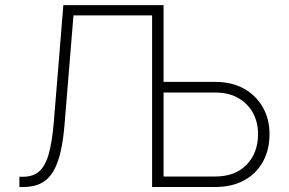

<svg xmlns="http://www.w3.org/2000/svg" viewBox="-20 -748 1157 768"><path d="M57.6 0V-41H72.3Q111.8 -41 136.5 -62.3Q161.1 -83.5 174.8 -131.6Q188.5 -179.7 195.3 -260.3L233.4 -727.5H602.1V-686.5H273.9L238.8 -257.3Q233.9 -192.4 223.1 -144Q212.4 -95.7 193.8 -63.7Q175.3 -31.7 146 -15.9Q116.7 0 74.7 0ZM619.1 -420.4H840.8Q907.7 -420.4 956.3 -393.1Q1004.9 -365.7 1031.5 -318.6Q1058.1 -271.5 1058.1 -211.9Q1058.1 -148.9 1031.7 -101.1Q1005.4 -53.2 956.5 -26.6Q907.7 0 840.8 0H588.4V-727.5H634.3V-42H840.8Q920.9 -42 966.6 -89.4Q1012.2 -136.7 1012.2 -211.9Q1012.2 -259.3 991.5 -296.9Q970.7 -334.5 932.6 -356.2Q894.5 -377.9 840.8 -377.9H619.1Z"/></svg>

Font: Inter ExtraLight
Style: Regular
Weight: 250
Designer: Rasmus Andersson
Foundry: rsms
Version: Version 4.001;git-66647c0bb